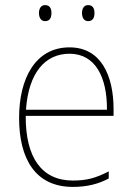

<svg xmlns="http://www.w3.org/2000/svg" viewBox="-20 -724 521 754"><path d="M133 -673C133 -656 140 -641 157 -641C176 -641 182 -655 182 -673C182 -690 176 -704 157 -704C140 -704 133 -689 133 -673ZM302 -673C302 -656 309 -641 326 -641C345 -641 351 -655 351 -673C351 -690 345 -704 326 -704C309 -704 302 -689 302 -673ZM253 -538C119 -538 55 -416 55 -261C55 -100 119 10 266 10C322 10 365 -1 407 -23V-51C355 -24 319 -15 266 -15C144 -15 80 -105 81 -269H426V-295C426 -427 377 -538 253 -538ZM253 -513C355 -513 401 -420 400 -293H82C92 -438 157 -513 253 -513Z"/></svg>

Font: Noto Sans Ethiopic SemiCondensed Thin
Style: Regular
Weight: 100
Width: 4
Designer: Monotype Design Team
Foundry: Monotype Imaging Inc.
Version: Version 2.102